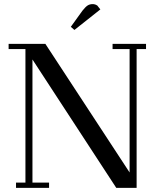

<svg xmlns="http://www.w3.org/2000/svg" viewBox="-20 -916 788 936"><path d="M22 -676.8V-702.1H201.2L611.8 -75.2V-676.8H528.8V-702.1H691.9V-676.8H646V0H546.9L138.2 -626V-25.9H219.2V0H58.1V-25.9H104V-676.8ZM325.2 -785.2 381.8 -863.8Q396.5 -882.3 407 -889.2Q417.5 -896 432.1 -896Q437.5 -896 443.1 -894.3Q448.7 -892.6 451.2 -890.6L454.1 -889.2L469.2 -870.1L342.8 -770Z"/></svg>

Font: Dehuti Alt
Style: Bold
Weight: 700
Version: Version 1.2